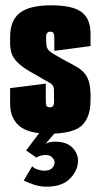

<svg xmlns="http://www.w3.org/2000/svg" viewBox="-20 -496 378 721"><path d="M164 6Q86 6 52 -23.5Q18 -53 18 -106V-165L152 -182V-114Q152 -108 153 -103Q154 -98 157.5 -95.5Q161 -93 168 -93Q176 -93 179.5 -98.5Q183 -104 183 -114Q183 -147 182.5 -162Q182 -177 165 -186Q156 -191 147 -196Q138 -201 129 -206.5Q120 -212 111 -217Q102 -222 93 -227Q59 -247 43 -264.5Q27 -282 22.5 -299Q18 -316 18 -333V-357Q18 -420 55 -448Q92 -476 172 -476Q252 -476 286 -451Q320 -426 320 -370V-323L184 -305V-356Q184 -366 181 -371.5Q178 -377 168 -377Q163 -377 159.5 -374.5Q156 -372 154.5 -367.5Q153 -363 153 -356Q153 -330 155.5 -320.5Q158 -311 167 -303Q171 -300 181 -293.5Q191 -287 210 -276.5Q229 -266 259 -250Q291 -234 305.5 -209Q320 -184 320 -140V-120Q320 -55 287 -24.5Q254 6 164 6ZM155 205Q130 205 109 198Q88 191 69 182L101 128Q106 135 120 140Q134 145 146 145Q166 145 175.5 135.5Q185 126 185 113Q185 105 176.5 95.5Q168 86 151 86Q141 86 131 89Q121 92 117 96L78 69L130 0H189L151 44Q166 36 186 36Q230 36 251.5 58Q273 80 273 108Q273 143 243.5 174Q214 205 155 205Z"/></svg>

Font: Smooch Sans Thin Black
Style: Regular
Weight: 900
Version: Version 1.010